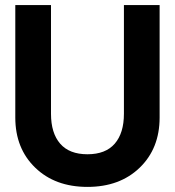

<svg xmlns="http://www.w3.org/2000/svg" viewBox="-20 -720 686 753"><path d="M40 -259V-700H180V-274Q180 -198 216 -156.5Q252 -115 323 -115Q394 -115 430 -156.5Q466 -198 466 -274V-700H606V-259Q606 -138 528 -62.5Q450 13 323 13Q196 13 118 -62.5Q40 -138 40 -259Z"/></svg>

Font: Cal Sans
Style: Regular
Weight: 400
Designer: Designer Mark Davis DBA MarkFonts
Foundry: Designer Mark Davis DBA MarkFonts
Version: Version 1.000